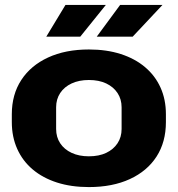

<svg xmlns="http://www.w3.org/2000/svg" viewBox="-20 -749 722 780"><path d="M341 11Q269 11 211.5 -7.5Q154 -26 113 -60.5Q72 -95 50 -144Q28 -193 28 -253V-285Q28 -365 66.5 -424Q105 -483 175.5 -515.5Q246 -548 341 -548Q413 -548 470.5 -529.5Q528 -511 569 -476.5Q610 -442 632 -393.5Q654 -345 654 -285V-253Q654 -172 616 -113Q578 -54 507.5 -21.5Q437 11 341 11ZM341 -114Q382 -114 411.5 -128Q441 -142 457.5 -167Q474 -192 474 -225V-313Q474 -346 457.5 -371Q441 -396 411.5 -410Q382 -424 341 -424Q301 -424 271 -410Q241 -396 224.5 -371Q208 -346 208 -313V-225Q208 -192 224.5 -167Q241 -142 271 -128Q301 -114 341 -114ZM168 -600 246 -729H410L306 -600ZM373 -600 468 -729H640L519 -600Z"/></svg>

Font: Hubot Sans SemiExpanded
Style: Bold
Weight: 700
Width: 6
Designer: Deni Anggara
Foundry: GitHub, Inc., Subsidiary of Microsoft Corporation
Version: Version 2.000